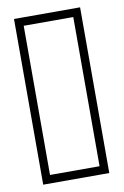

<svg xmlns="http://www.w3.org/2000/svg" viewBox="-78 -713 489 760"><g transform="rotate(-10 166.0 -333.0)"><path d="M33.2 0V-666H298.8V0ZM66.4 -33.2H265.6V-632.8H66.4Z"/></g></svg>

Font: Crimson Text
Style: Bold
Weight: 700
Designer: Sebastian Kosch
Foundry: Sebastian Kosch
Version: Version 1.100